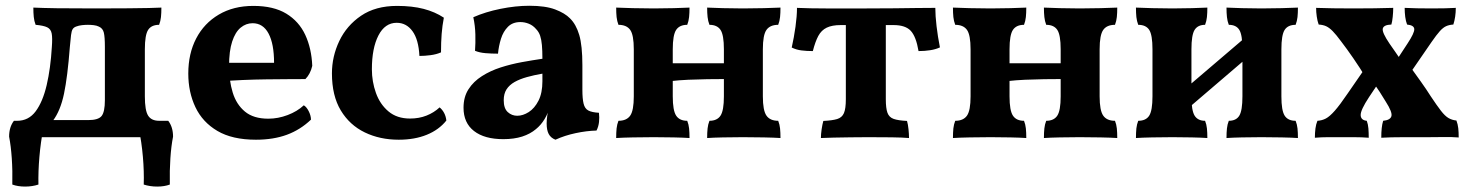

<svg xmlns="http://www.w3.org/2000/svg" viewBox="-20 -488 5236 683"><path d="M42 0V-58.3H124.3L134.3 -60.8H293.9Q329.7 -60.8 341.4 -75.3Q353.1 -89.9 353.1 -131.5V-321.7Q353.1 -356.5 349.4 -371.8Q345.7 -387.2 332.1 -393.2Q324.2 -397.2 313.4 -398.5Q302.6 -399.7 292.6 -399.7Q282.8 -399.7 271.6 -398.5Q260.4 -397.2 251.5 -393.8Q242.5 -390.8 238.5 -384.3Q234.5 -377.8 232.7 -363.2Q231 -348.6 228.4 -320.3Q220.4 -215.3 207.7 -154.6Q195 -93.9 168.1 -58.3H41Q81.9 -58.3 107.1 -92.3Q132.3 -126.4 146.1 -185.5Q159.9 -244.6 164.4 -320.5Q166.9 -353.1 163.9 -368.8Q160.9 -384.6 147.9 -390.9Q134.8 -397.2 106.7 -399.7Q101.6 -412.9 100.1 -427.8Q98.6 -442.7 98.6 -461Q129.8 -459.5 182.4 -458.7Q235 -458 319.5 -458Q391.1 -458 436.5 -458.5Q481.9 -459 509.5 -459.5Q537.2 -460 554.1 -461Q554.1 -441.7 552.6 -427.3Q551.1 -412.9 546 -399.7Q518.6 -399.7 507 -381.7Q495.3 -363.7 495.3 -312.7V-145.3Q495.3 -94.8 507 -76.6Q518.6 -58.3 546 -58.3V0ZM491.3 168.5Q492.8 121.8 488.3 69.8Q483.8 17.7 473.8 -30.7V-58.3H578.5Q595.6 -35.9 595.6 -1.9Q589 31.3 586.1 75Q583.1 118.8 584.1 168.5Q564.9 175.7 539.2 175.7Q513.6 175.7 491.3 168.5ZM116.7 168.5Q94.9 175.7 69.2 175.7Q43.6 175.7 23.8 168.5Q24.9 118.8 21.9 75Q18.9 31.3 12.4 -1.9Q12.4 -35.9 29.5 -58.3H134.2V-30.7Q124.6 17.7 120.2 69.8Q115.7 121.8 116.7 168.5Z M890.5 9Q806.4 9 753.4 -22.2Q700.4 -53.4 675.1 -106.9Q649.8 -160.3 649.8 -226.4Q649.8 -297.2 677.9 -351.2Q706 -405.2 758.3 -436.1Q810.5 -467 881.3 -467Q953.1 -467 998.4 -439.5Q1043.6 -412 1066 -363.7Q1088.3 -315.4 1090.8 -253.7Q1084.2 -224.9 1066.4 -206.7Q1041 -206.7 1004.9 -206.4Q968.8 -206.2 927.4 -205.7Q886 -205.2 843.6 -203.4Q801.2 -201.6 762.8 -199.1V-264.7H954.9Q954.9 -331.8 935.4 -368.6Q915.8 -405.4 878.6 -405.4Q855.1 -405.4 836 -389.6Q816.9 -373.8 805.9 -340.2Q794.8 -306.6 794.8 -252.6Q794.8 -201.5 807.8 -158.9Q820.8 -116.4 851.3 -91.1Q881.7 -65.8 934.5 -65.8Q969.1 -65.8 1003.2 -78.7Q1037.3 -91.6 1060.7 -113.4Q1070.3 -107.8 1078 -92.8Q1085.8 -77.8 1086.3 -62.5Q1048.6 -26.4 1000.7 -8.7Q952.8 9 890.5 9Z M1567.8 -59.2Q1541.3 -26.1 1498.2 -8.6Q1455 9 1398.5 9Q1331.4 9 1277.6 -17Q1223.8 -43 1192.3 -95.2Q1160.8 -147.4 1160.8 -227Q1160.8 -287 1186.9 -342Q1213 -397 1264.4 -432Q1315.9 -467 1392.3 -467Q1446.1 -467 1486.7 -456.5Q1527.3 -446 1558.9 -425.1Q1553.4 -396.7 1551.1 -367.4Q1548.8 -338 1548.8 -301.7Q1533 -294.6 1511.9 -291.8Q1490.8 -289 1472 -289Q1469.1 -347 1447.4 -377Q1425.7 -406.9 1391.1 -406.9Q1349.4 -406.9 1326.1 -361.7Q1302.9 -316.5 1302.9 -241.5Q1302.9 -197.7 1317.3 -157.4Q1331.7 -117.1 1361.9 -91.7Q1392 -66.3 1438.6 -66.3Q1470.6 -66.3 1497.2 -76.8Q1523.9 -87.4 1543.8 -106Q1553.4 -98.3 1559.9 -86.1Q1566.3 -73.9 1567.8 -59.2Z M1955.9 9Q1939.1 2.4 1931.9 -11.4Q1924.6 -25.1 1924.6 -49Q1924.6 -61.1 1926.9 -77.8Q1929.2 -94.4 1934.3 -109.1L1937.3 -112.3Q1930.1 -85.8 1917.3 -64.5Q1904.4 -43.1 1886.4 -28.6Q1866.3 -11.5 1837.4 -2.2Q1808.5 7 1770.5 7Q1703.3 7 1666.1 -22Q1628.9 -51 1628.9 -104.7Q1628.9 -143.2 1646.7 -170.7Q1664.4 -198.2 1694.4 -217.2Q1724.4 -236.3 1761 -248.1Q1797.6 -259.8 1836.1 -266.9Q1874.6 -273.9 1909.5 -279Q1909.5 -308.5 1907.7 -327.8Q1906 -347.2 1901.5 -360.7Q1897 -374.2 1887.4 -384.2Q1876 -397.6 1861.3 -403.5Q1846.5 -409.5 1831.2 -409.5Q1803.4 -409.5 1786.8 -392.6Q1770.1 -375.8 1762.1 -350.1Q1754.1 -324.4 1751.5 -297.1Q1728 -297.1 1707.1 -298.9Q1686.1 -300.6 1669.8 -307.3Q1671.8 -334.3 1671 -365.3Q1670.3 -396.3 1663.7 -426.7Q1706.3 -445.6 1760.4 -456.6Q1814.5 -467.5 1863 -467.5Q1920.3 -467.5 1954.9 -454.4Q1989.5 -441.3 2007.6 -422.7Q2029.4 -401.4 2040.6 -363.5Q2051.7 -325.6 2051.7 -256V-169Q2051.7 -136.8 2056 -119.3Q2060.2 -101.7 2072.7 -95Q2085.1 -88.3 2110.6 -86.8Q2112.7 -70.5 2110.9 -54.1Q2109.1 -37.7 2102 -23.6Q2066 -22.6 2027.4 -14.3Q1988.8 -6.1 1955.9 9ZM1819.9 -76.2Q1840.3 -76.2 1861 -89.4Q1881.6 -102.6 1895.6 -129.9Q1909.5 -157.3 1909.5 -198.9V-226Q1879.8 -220.9 1854.4 -213.8Q1829 -206.7 1810.5 -196.3Q1792 -185.8 1781.9 -170.2Q1771.9 -154.6 1771.9 -131.5Q1771.9 -102.4 1786.2 -89.3Q1800.6 -76.2 1819.9 -76.2Z M2495.5 3Q2495.5 -16.7 2497.1 -31.2Q2498.6 -45.6 2503.7 -58.3Q2531 -58.3 2543.1 -76.6Q2555.1 -94.8 2555.1 -145.3V-312.7Q2555.1 -363.7 2543.1 -381.7Q2531 -399.7 2503.7 -399.7Q2498.6 -412.9 2497.1 -427.3Q2495.5 -441.7 2495.5 -461Q2517.5 -460 2552 -459Q2586.4 -458 2622.6 -458Q2660.9 -458 2697.4 -459Q2733.9 -460 2756.4 -461Q2756.4 -441.7 2754.9 -427.3Q2753.4 -412.9 2748.3 -399.7Q2719.4 -399.7 2706.6 -381.7Q2693.7 -363.7 2693.7 -312.7V-145.3Q2693.7 -94.8 2706.6 -76.6Q2719.4 -58.3 2748.3 -58.3Q2753.4 -45.6 2754.9 -31.2Q2756.4 -16.7 2756.4 3Q2733.9 1.5 2697.4 0.8Q2660.9 0 2622.6 0Q2586.4 0 2552 0.8Q2517.5 1.5 2495.5 3ZM2171.9 3Q2171.9 -16.7 2173.4 -31.2Q2175 -45.6 2180 -58.3Q2208.9 -58.3 2221.8 -76.6Q2234.6 -94.8 2234.6 -145.3V-312.7Q2234.6 -363.7 2221.8 -381.7Q2208.9 -399.7 2180 -399.7Q2175 -412.9 2173.4 -427.3Q2171.9 -441.7 2171.9 -461Q2194.9 -460 2231.5 -459Q2268 -458 2305.8 -458Q2341.9 -458 2376.6 -459Q2411.3 -460 2432.8 -461Q2432.8 -441.7 2431.3 -427.3Q2429.8 -412.9 2424.7 -399.7Q2397.4 -399.7 2385.3 -381.7Q2373.2 -363.7 2373.2 -312.7V-145.3Q2373.2 -94.8 2385.3 -76.6Q2397.4 -58.3 2424.7 -58.3Q2429.8 -45.6 2431.3 -31.2Q2432.8 -16.7 2432.8 3Q2411.3 1.5 2376.6 0.8Q2341.9 0 2305.8 0Q2268 0 2231.5 0.8Q2194.9 1.5 2171.9 3ZM2368.7 -199.7V-262.9H2559.7V-206.8Q2531.2 -206.8 2496.5 -206.3Q2461.8 -205.8 2428.2 -204.3Q2394.6 -202.7 2368.7 -199.7Z M2900.2 3Q2900.2 -10.1 2902.7 -27.6Q2905.3 -45.1 2908.8 -57.8Q2940.5 -59.3 2957.9 -64.5Q2975.3 -69.8 2982.1 -85.6Q2988.9 -101.5 2988.9 -134.8V-418.7H3131.1V-134.8Q3131.1 -103 3136.9 -86.9Q3142.7 -70.8 3159 -65Q3175.3 -59.3 3206.5 -57.8Q3210.1 -45.6 3211.8 -28.4Q3213.6 -11.1 3213.6 3Q3190.7 1 3152.3 0.5Q3114 0 3068.2 0Q3037.8 0 3005.4 0.5Q2972.9 1 2945.1 1.5Q2917.2 2 2900.2 3ZM2871.5 -306.3Q2849.7 -306.3 2831.4 -308.6Q2813 -310.8 2796.4 -318.9Q2804.4 -354.3 2809.8 -392.8Q2815.1 -431.3 2815.1 -460Q2839.3 -459 2864 -458.5Q2888.8 -458 2917.3 -458Q2945.8 -458 2981.4 -458Q3017.1 -458 3063 -458Q3118.3 -458 3161.4 -458.5Q3204.4 -459 3240.2 -459.5Q3275.9 -460 3307.2 -460Q3307.2 -431.9 3311.6 -394.8Q3315.9 -357.8 3323.6 -319.4Q3308.4 -312.4 3289.1 -309.4Q3269.8 -306.3 3247.5 -306.3Q3238.8 -357.9 3219.8 -378.4Q3200.8 -398.8 3158.9 -398.8H2970.6Q2939.9 -398.8 2920.8 -389.6Q2901.8 -380.4 2890.9 -360.1Q2880.1 -339.9 2871.5 -306.3Z M3693.5 3Q3693.5 -16.7 3695.1 -31.2Q3696.6 -45.6 3701.7 -58.3Q3729 -58.3 3741.1 -76.6Q3753.1 -94.8 3753.1 -145.3V-312.7Q3753.1 -363.7 3741.1 -381.7Q3729 -399.7 3701.7 -399.7Q3696.6 -412.9 3695.1 -427.3Q3693.5 -441.7 3693.5 -461Q3715.5 -460 3750 -459Q3784.4 -458 3820.6 -458Q3858.9 -458 3895.4 -459Q3931.9 -460 3954.4 -461Q3954.4 -441.7 3952.9 -427.3Q3951.4 -412.9 3946.3 -399.7Q3917.4 -399.7 3904.6 -381.7Q3891.7 -363.7 3891.7 -312.7V-145.3Q3891.7 -94.8 3904.6 -76.6Q3917.4 -58.3 3946.3 -58.3Q3951.4 -45.6 3952.9 -31.2Q3954.4 -16.7 3954.4 3Q3931.9 1.5 3895.4 0.8Q3858.9 0 3820.6 0Q3784.4 0 3750 0.8Q3715.5 1.5 3693.5 3ZM3369.9 3Q3369.9 -16.7 3371.4 -31.2Q3373 -45.6 3378 -58.3Q3406.9 -58.3 3419.8 -76.6Q3432.6 -94.8 3432.6 -145.3V-312.7Q3432.6 -363.7 3419.8 -381.7Q3406.9 -399.7 3378 -399.7Q3373 -412.9 3371.4 -427.3Q3369.9 -441.7 3369.9 -461Q3392.9 -460 3429.5 -459Q3466 -458 3503.8 -458Q3539.9 -458 3574.6 -459Q3609.3 -460 3630.8 -461Q3630.8 -441.7 3629.3 -427.3Q3627.8 -412.9 3622.7 -399.7Q3595.4 -399.7 3583.3 -381.7Q3571.2 -363.7 3571.2 -312.7V-145.3Q3571.2 -94.8 3583.3 -76.6Q3595.4 -58.3 3622.7 -58.3Q3627.8 -45.6 3629.3 -31.2Q3630.8 -16.7 3630.8 3Q3609.3 1.5 3574.6 0.8Q3539.9 0 3503.8 0Q3466 0 3429.5 0.8Q3392.9 1.5 3369.9 3ZM3566.7 -199.7V-262.9H3757.7V-206.8Q3729.2 -206.8 3694.5 -206.3Q3659.8 -205.8 3626.2 -204.3Q3592.6 -202.7 3566.7 -199.7Z M4343 3Q4343 -16.7 4344.6 -31.2Q4346.1 -45.6 4351.2 -58.3Q4377.5 -58.3 4388.6 -76.6Q4399.7 -94.8 4399.7 -145.3V-312.7Q4399.7 -363.7 4388.6 -381.7Q4377.5 -399.7 4351.2 -399.7Q4346.1 -412.9 4344.6 -427.3Q4343 -441.7 4343 -461Q4364.5 -460 4398 -459Q4431.5 -458 4467.2 -458Q4504.5 -458 4539.8 -459Q4575.1 -460 4597.1 -461Q4597.1 -441.7 4595.6 -427.3Q4594 -412.9 4588.9 -399.7Q4561.6 -399.7 4549.9 -381.7Q4538.3 -363.7 4538.3 -312.7V-145.3Q4538.3 -94.8 4549.9 -76.6Q4561.6 -58.3 4588.9 -58.3Q4594 -45.6 4595.6 -31.2Q4597.1 -16.7 4597.1 3Q4575.1 1.5 4539.8 0.8Q4504.5 0 4467.2 0Q4431.5 0 4398 0.8Q4364.5 1.5 4343 3ZM4020.9 3Q4020.9 -16.7 4022.4 -31.2Q4024 -45.6 4029 -58.3Q4056.4 -58.3 4068.1 -76.6Q4079.7 -94.8 4079.7 -145.3V-312.7Q4079.7 -363.7 4068.1 -381.7Q4056.4 -399.7 4029 -399.7Q4024 -412.9 4022.4 -427.3Q4020.9 -441.7 4020.9 -461Q4043.4 -460 4078.5 -459Q4113.5 -458 4150.8 -458Q4186.5 -458 4220 -459Q4253.5 -460 4274.9 -461Q4274.9 -441.7 4273.4 -427.3Q4271.9 -412.9 4266.8 -399.7Q4241 -399.7 4229.6 -381.7Q4218.3 -363.7 4218.3 -312.7V-145.3Q4218.3 -94.8 4229.6 -76.6Q4241 -58.3 4266.8 -58.3Q4271.9 -45.6 4273.4 -31.2Q4274.9 -16.7 4274.9 3Q4253.5 1.5 4220 0.8Q4186.5 0 4150.8 0Q4113.5 0 4078.5 0.8Q4043.4 1.5 4020.9 3ZM4190.3 -89V-167.3L4427 -369.4V-291.6Z M4900.8 -218.4 4850.2 -142.7Q4819.8 -96.7 4820.3 -78.5Q4820.8 -60.4 4842 -58.3Q4846.6 -46.1 4847.8 -31.2Q4849 -16.3 4849 2Q4825.2 0 4795.5 0Q4765.8 0 4745.6 0Q4727.3 0 4703.9 0Q4680.6 0 4657.4 2Q4657.4 -15.3 4659.4 -30.9Q4661.5 -46.6 4666.5 -58.3Q4683 -59.3 4696.6 -66.5Q4710.3 -73.8 4728.2 -94.1Q4746.2 -114.4 4773.8 -155.1L4844.2 -257.1ZM4909.5 -126.5Q4898.1 -145.5 4888.1 -160.9Q4878.1 -176.3 4862.7 -197.1L4839.3 -210.8Q4817.9 -246.4 4794.3 -280.6Q4770.7 -314.8 4750.6 -340.9Q4733 -364.8 4720.9 -377.1Q4708.9 -389.3 4697.9 -394.5Q4686.9 -399.7 4670.9 -400.7Q4666.3 -413.4 4664.1 -429.1Q4661.8 -444.8 4661.8 -460Q4688.5 -459 4723.1 -458.5Q4757.6 -458 4793.9 -458Q4830.8 -458 4868.8 -458.5Q4906.9 -459 4936.1 -460Q4936.1 -445.3 4934.3 -428Q4932.6 -410.8 4929.5 -400.7Q4901.8 -399.7 4898.9 -386Q4896.1 -372.3 4922.9 -332.9Q4932.9 -318.3 4943.8 -302.9Q4954.7 -287.6 4967.6 -267.1L4994.2 -253.7Q5014.4 -225.5 5034.4 -197.7Q5054.3 -169.8 5069.6 -145.5Q5091.6 -112.4 5105.9 -93.9Q5120.2 -75.4 5132.7 -68.1Q5145.3 -60.8 5160.9 -59.3Q5165.9 -46.2 5167.5 -31.7Q5169 -17.3 5169 1Q5142.2 -1 5119.2 -0.5Q5096.3 0 5062.4 0Q5045.3 0 5022.4 0Q4999.5 0 4975.3 0Q4951.2 0 4929.6 0.5Q4908.1 1 4893.6 2Q4893.6 -17.8 4895.2 -32.2Q4896.7 -46.7 4900.3 -58.3Q4925.9 -60.8 4929.7 -74.9Q4933.6 -88.9 4909.5 -126.5ZM4935.6 -254.7 4987.5 -334Q5011.4 -370.3 5011 -384.2Q5010.6 -398.1 4985.4 -400.7Q4980.9 -412.3 4978.8 -428Q4976.8 -443.7 4976.8 -460Q4999.4 -459 5021 -458.5Q5042.6 -458 5072.6 -458Q5102.6 -458 5120.8 -458.5Q5139 -459 5158.7 -460Q5158.7 -443.7 5156.4 -428.6Q5154.1 -413.4 5150 -400.7Q5135 -399.7 5124.4 -394.9Q5113.7 -390.2 5102 -377.3Q5090.3 -364.3 5072.4 -338.5L4987.1 -214.5Z"/></svg>

Font: Vollkorn
Style: Regular
Weight: 400
Designer: Friedrich Althausen
Foundry: Friedrich Althausen
Version: Version 5.001